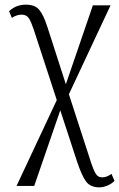

<svg xmlns="http://www.w3.org/2000/svg" viewBox="-20 -559 513 825"><path d="M51 240 224 -129 124 -435Q114 -465 104 -480.5Q94 -496 73 -496Q51 -496 31 -482L19 -511Q37 -527 54.5 -533Q72 -539 91 -539Q130 -539 148.5 -517Q167 -495 184 -442L263 -197L379 -536H455L276 -154L361 108Q373 147 381.5 167.5Q390 188 398 195.5Q406 203 420 203Q431 203 441 198.5Q451 194 459 188L472 218Q461 230 442.5 238Q424 246 407 246Q368 246 349.5 220.5Q331 195 311 135L239 -85L127 240Z"/></svg>

Font: Noto Serif ExtraCondensed Light
Style: Regular
Weight: 300
Width: 2
Designer: Monotype Design Team
Foundry: Monotype Imaging Inc.
Version: Version 2.014; ttfautohint (v1.8.4.7-5d5b)